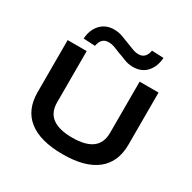

<svg xmlns="http://www.w3.org/2000/svg" viewBox="-200 -1141 1357 1354"><g transform="rotate(30 478.0 -464.0)"><path d="M478 10Q295 10 201 -64Q107 -138 107 -281V-705H262V-288Q262 -205 316.5 -165Q371 -125 478 -125Q586 -125 639.5 -165.5Q693 -206 693 -288V-705H847V-281Q847 -139 753.5 -64.5Q660 10 478 10ZM294 -766 199 -771Q204 -845 246 -889.5Q288 -934 355 -934Q394 -934 429 -920Q464 -906 489 -897Q509 -890 536 -879Q563 -868 588 -868Q619 -868 636.5 -886.5Q654 -905 659 -938L755 -934Q750 -860 709 -815.5Q668 -771 599 -771Q560 -771 525 -785.5Q490 -800 468 -807Q447 -816 419 -826.5Q391 -837 366 -837Q335 -837 317.5 -819Q300 -801 294 -766Z"/></g></svg>

Font: Nunito Sans 7pt Expanded
Style: Bold
Weight: 700
Width: 7
Designer: Vernon Adams
Foundry: Vernon Adams
Version: Version 3.101;gftools[0.9.27]